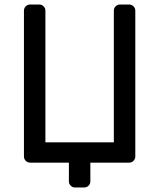

<svg xmlns="http://www.w3.org/2000/svg" viewBox="-20 -720 705 850"><path d="M380 83Q380 94 372 102Q364 110 353 110H312Q301 110 293 102Q285 94 285 83V0H113Q102 0 94 -8Q86 -16 86 -27V-673Q86 -684 94 -692Q102 -700 113 -700H154Q165 -700 173 -692Q181 -684 181 -673V-90H484V-673Q484 -684 492 -692Q500 -700 511 -700H552Q563 -700 571 -692Q579 -684 579 -673V-27Q579 -16 571 -8Q563 0 552 0H380Z"/></svg>

Font: Rubik
Style: Regular
Weight: 400
Designer: Hubert & Fischer
Foundry: Hubert & Fischer
Version: Version 1.100